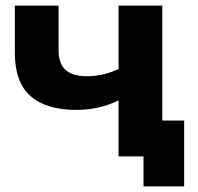

<svg xmlns="http://www.w3.org/2000/svg" viewBox="-20 -558 707 685"><path d="M559 -538V0H403V-200Q335 -166 253 -166Q144 -166 88.5 -215.5Q33 -265 33 -369V-538H189V-379Q189 -330 214.5 -308Q240 -286 288 -286Q349 -286 403 -312V-538ZM637 -128V107H492V0H403V-128Z"/></svg>

Font: Montserrat-Bold
Style: Bold
Weight: 700
Version: Version 7.200